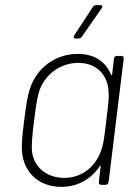

<svg xmlns="http://www.w3.org/2000/svg" viewBox="-20 -720 528 748"><path d="M371 -700H355C350 -700 345 -698 342 -693L269 -582C265 -575 267 -570 275 -570H286C291 -570 295 -573 299 -577L376 -688C381 -695 379 -700 371 -700ZM424 -492 417 -431C416 -427 413 -426 412 -430C392 -479 349 -510 283 -510C195 -510 124 -455 98 -378C86 -345 81 -305 74 -249C67 -194 63 -158 66 -126C74 -47 132 8 219 8C285 8 336 -24 368 -72C370 -76 373 -75 372 -71L365 -10C364 -4 368 0 373 0H392C398 0 402 -4 403 -10L462 -492C463 -498 459 -502 454 -502H435C429 -502 425 -498 424 -492ZM376 -140C358 -80 307 -27 230 -27C157 -27 106 -75 104 -140C104 -161 103 -171 113 -252C123 -333 127 -343 132 -362C151 -425 211 -475 285 -475C360 -475 401 -424 403 -362C405 -341 404 -331 394 -250C385 -169 382 -159 376 -140Z"/></svg>

Font: Barlow ExtraLight
Style: Italic
Weight: 275
Italic angle: -7°
Designer: Jeremy Tribby
Foundry: Tribby Type
Version: Version 1.422;hotconv 1.0.109;makeotfexe 2.5.65596